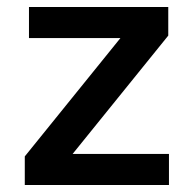

<svg xmlns="http://www.w3.org/2000/svg" viewBox="-20 -530 554 550"><path d="M51 0V-82L325 -421H63V-510H462V-428L188 -89H464V0Z"/></svg>

Font: Saira Thin Medium
Style: Regular
Weight: 500
Version: Version 1.101